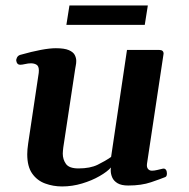

<svg xmlns="http://www.w3.org/2000/svg" viewBox="-20 -668 691 702"><path d="M207 13.7Q174.3 13.7 145 2.9Q115.7 -7.8 97.7 -33.4Q79.6 -59.1 79.6 -104Q79.6 -120.6 83 -143.6L121.6 -401.4Q122.1 -404.8 122.1 -410.2Q122.1 -426.3 113.5 -431.4Q105 -436.5 93.3 -436.5Q83 -436.5 71.8 -433.8Q60.5 -431.2 53.7 -431.2Q42 -431.2 39.6 -445.3Q38.6 -450.7 42.2 -457.8Q45.9 -464.8 53.7 -467.3Q140.1 -491.7 184.1 -491.7Q215.8 -491.7 231.9 -484.6Q248 -477.5 253.4 -466.8Q258.8 -456.1 258.8 -445.3Q258.8 -436.5 257.1 -428.7Q255.4 -420.9 254.9 -416L211.4 -128.9Q210.9 -123.5 210.2 -117.7Q209.5 -111.8 209.5 -106.4Q209.5 -85 221.2 -68.6Q232.9 -52.2 267.1 -52.2Q309.6 -52.2 337.2 -65.7Q364.7 -79.1 386.2 -94.2L444.3 -485.4H562Q578.1 -485.4 578.1 -471.7L517.6 -70.3Q515.6 -57.1 521 -50.5Q526.4 -43.9 535.6 -43.9Q543.9 -43.9 555.2 -46.6Q566.4 -49.3 575.2 -51.3Q582.5 -52.7 586.4 -47.6Q590.3 -42.5 590.3 -34.2Q590.3 -29.8 589.1 -25.9Q587.9 -22 584 -20.5Q567.4 -13.7 532.2 -1.7Q497.1 10.3 448.7 10.3Q423.8 10.3 409.9 2Q396 -6.3 390.4 -19Q384.8 -31.7 384.8 -45.4Q384.8 -47.9 385 -50.5Q385.3 -53.2 385.7 -55.7Q372.6 -40.5 344.2 -24.2Q315.9 -7.8 280 2.9Q244.1 13.7 207 13.7ZM222.7 -577.1 233.9 -647.9H520.5L509.3 -577.1Z"/></svg>

Font: Gelasio SemiBold
Style: Italic
Weight: 600
Italic angle: -8.5°
Designer: Eben Sorkin
Foundry: Eben Sorkin
Version: Version 1.008